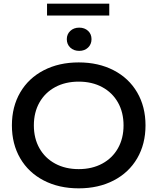

<svg xmlns="http://www.w3.org/2000/svg" viewBox="-20 -1019 860 1049"><path d="M775 -334Q775 -232 729.5 -154Q684 -76 601 -33Q518 10 410 10Q302 10 219 -33Q136 -76 90.5 -154Q45 -232 45 -334Q45 -436 90.5 -514Q136 -592 219 -635Q302 -678 410 -678Q518 -678 601 -635Q684 -592 729.5 -514Q775 -436 775 -334ZM655 -334Q655 -405 624.5 -459Q594 -513 538.5 -543Q483 -573 410 -573Q337 -573 281.5 -543Q226 -513 195.5 -459Q165 -405 165 -334Q165 -263 195.5 -209Q226 -155 281.5 -125Q337 -95 410 -95Q483 -95 538.5 -125Q594 -155 624.5 -209Q655 -263 655 -334ZM345 -805Q345 -832 364 -850Q383 -868 413 -868Q442 -868 461 -850.5Q480 -833 480 -805Q480 -777 461 -759Q442 -741 413 -741Q383 -741 364 -759Q345 -777 345 -805ZM237 -999H577V-934H237Z"/></svg>

Font: Madhuban Medium
Style: Regular
Weight: 500
Designer: jaikishan Patel
Foundry: MagicType
Version: Version 1.000